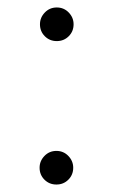

<svg xmlns="http://www.w3.org/2000/svg" viewBox="-20 -472 303 514"><path d="M131 22Q112 22 99 9Q86 -4 86 -23Q86 -41 99 -54.5Q112 -68 131 -68Q150 -68 163 -54.5Q176 -41 176 -23Q176 -4 163 9Q150 22 131 22ZM132 -362Q113 -362 100 -375Q87 -388 87 -407Q87 -425 100 -438.5Q113 -452 132 -452Q151 -452 164 -438.5Q177 -425 177 -407Q177 -388 164 -375Q151 -362 132 -362Z"/></svg>

Font: Moderustic Light
Style: Regular
Weight: 300
Designer: Tural Alisoy
Foundry: TAFT Foundry
Version: Version 2.120